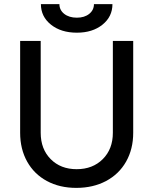

<svg xmlns="http://www.w3.org/2000/svg" viewBox="-20 -899 746 934"><path d="M78 -253V-700H178V-253Q178 -174 226.5 -125Q275 -76 353 -76Q431 -76 480 -125Q529 -174 529 -253V-700H628V-253Q628 -174 593.5 -113Q559 -52 496 -18.5Q433 15 351 15Q270 15 208 -18.5Q146 -52 112 -113Q78 -174 78 -253ZM179 -879H269Q269 -850 292.5 -831.5Q316 -813 354 -813Q391 -813 414 -831.5Q437 -850 437 -879H527Q527 -818 478.5 -779Q430 -740 354 -740Q277 -740 228 -779Q179 -818 179 -879Z"/></svg>

Font: Oak Sans Medium
Style: Regular
Weight: 500
Designer: Erik Kennedy, Walven
Foundry: Erik Kennedy, Walven
Version: Version 1.000